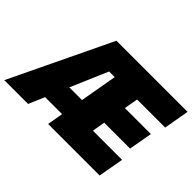

<svg xmlns="http://www.w3.org/2000/svg" viewBox="-186 -977 1254 1254"><g transform="rotate(45 440.5 -350.0)"><path d="M-56 0H164L211 -110H368L349 0H825L856 -176H587L602 -265H841L870 -428H630L647 -524H906L937 -700H280ZM278 -267 388 -524H440L395 -267Z"/></g></svg>

Font: Fixel Display Black
Style: Italic
Weight: 900
Italic angle: -10°
Designer: AlfaBravo + MacPaw
Foundry: Kyrylo Tkachov, Marchela Mozhyna, Serhii Makarenko, Maria Weinstein, Zakhar Kryvoshyya
Version: Version 1.210;Glyphs 3.2 (3217)